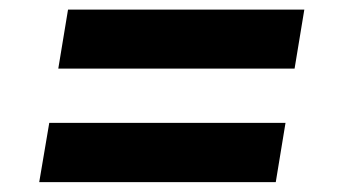

<svg xmlns="http://www.w3.org/2000/svg" viewBox="-20 -487 695 394"><path d="M60.5 -113.3 81.1 -234.9H565.9L545.9 -113.3ZM99.6 -346.2 119.6 -467.3H604.5L584.5 -346.2Z"/></svg>

Font: Inter Display
Style: Bold Italic
Weight: 700
Italic angle: -9.39999°
Designer: Rasmus Andersson
Foundry: rsms
Version: Version 4.000;git-a52131595